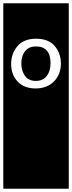

<svg xmlns="http://www.w3.org/2000/svg" viewBox="-32 -937 439 1170"><path d="M-12 -917H387V213H-12ZM36 -547Q36 -481 76 -439.5Q116 -398 185 -398Q254 -398 296.5 -440.5Q339 -483 339 -550Q339 -612 301.5 -656.5Q264 -701 188 -701Q113 -701 74.5 -656Q36 -611 36 -547ZM98 -551Q98 -597 121 -625.5Q144 -654 187 -654Q276 -654 276 -551Q276 -504 253 -474Q230 -444 186 -444Q142 -444 120 -475Q98 -506 98 -551Z"/></svg>

Font: Zilla Slab Highlight
Style: Regular
Weight: 400
Designer: Typotheque Type Foundry
Foundry: Typotheque type foundry
Version: Version 1.1; 2017; ttfautohint (v1.6)